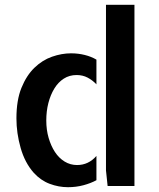

<svg xmlns="http://www.w3.org/2000/svg" viewBox="-20 -779 666 804"><path d="M543 -758.8V0H430.7L423.8 -65.4V-758.8ZM48.8 -283.2Q48.8 -359.4 69.8 -411.1Q90.8 -462.9 124 -495.1Q157.2 -527.3 197.8 -541.5Q238.3 -555.7 277.3 -555.7Q307.6 -555.7 335 -548.8Q362.3 -542 383.8 -529.3V-425.8Q367.2 -443.4 346.7 -454.1Q326.2 -464.8 300.8 -464.8Q270.5 -464.8 247.1 -449.7Q223.6 -434.6 207.5 -408.2Q191.4 -381.8 182.6 -347.7Q173.8 -313.5 173.8 -274.4Q173.8 -235.4 183.6 -201.7Q193.4 -168 210 -142.6Q226.6 -117.2 250.5 -102.5Q274.4 -87.9 302.7 -87.9Q350.6 -87.9 383.8 -126V-24.4Q360.4 -11.7 329.6 -3.4Q298.8 4.9 264.6 4.9Q225.6 4.9 188 -9.3Q150.4 -23.4 121.1 -55.7Q84 -97.7 66.4 -159.7Q48.8 -221.7 48.8 -283.2Z"/></svg>

Font: Allerta Stencil
Style: Regular
Weight: 400
Designer: Matt McInerney
Foundry: Matt McInerney
Version: Version 1.02